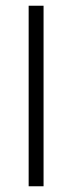

<svg xmlns="http://www.w3.org/2000/svg" viewBox="-20 -650 252 670"><path d="M132 -630V0H80V-630Z"/></svg>

Font: Mukta ExtraLight
Style: Regular
Weight: 275
Designer: Girish Dalvi and Yashodeep Gholap
Foundry: Ek Type
Version: Version 2.538;PS 1.002;hotconv 16.6.51;makeotf.lib2.5.65220;